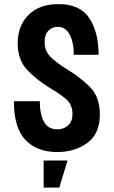

<svg xmlns="http://www.w3.org/2000/svg" viewBox="-20 -717 546 918"><path d="M46.4 -233Q46.4 -104.6 102.3 -47.3Q158.1 10 253.3 10Q337.9 10 397.6 -33.7Q457.4 -77.4 457.4 -169.1Q457.4 -254.9 408.8 -302.3Q360.1 -349.7 306.7 -381.7Q247.9 -418 220.6 -445.9Q193.3 -473.9 193.3 -515Q193.3 -553 212.1 -570.9Q231 -588.9 256 -588.9Q293 -588.9 312.9 -551.9Q332.9 -514.9 332.9 -454.9H451.4Q451.4 -562.3 407.3 -629.9Q363.1 -697.4 259.1 -697.4Q168.3 -697.4 116.4 -645.7Q64.6 -594 64.6 -511Q64.6 -430.1 110.8 -381.8Q157 -333.4 219.6 -295.7Q262.6 -271 294.6 -244.1Q326.6 -217.3 326.6 -172.4Q326.6 -136 305.4 -117.3Q284.3 -98.6 254 -98.6Q210.7 -98.6 190.5 -134.4Q170.3 -170.1 170.3 -233ZM188.7 180.1H263.6L302.7 50.7H188.7Z"/></svg>

Font: Secuela Black
Style: Regular
Weight: 900
Designer: Fernando Haro
Foundry: deFharo
Version: Version 1.704